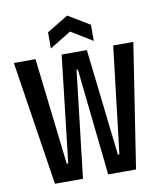

<svg xmlns="http://www.w3.org/2000/svg" viewBox="-92 -931 852 1005"><g transform="rotate(-10 333.5 -428.0)"><path d="M118 0 16 -660H131L197 -93H205L270 -660H404L469 -93H477L544 -660H651L549 0H401L340 -568H333L267 0ZM220 -701V-787L334 -856L448 -787V-701L334 -771Z"/></g></svg>

Font: Bricolage Grotesque 48pt Condensed Medium
Style: Regular
Weight: 500
Width: 3
Designer: Mathieu Triay
Foundry: Atelier Triay
Version: Version 1.001;gftools[0.9.33.dev8+g029e19f]